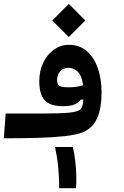

<svg xmlns="http://www.w3.org/2000/svg" viewBox="-29 -707 635 987"><path d="M-9.3 3.9 0 -123.5Q27.3 -123.5 53.2 -123.5Q79.1 -123.5 103.5 -123.5Q201.2 -123 268.1 -124.5Q335 -126 364.7 -134.8Q384.3 -140.1 391.1 -153.8Q397.9 -167.5 399.4 -195.3L386.2 -194.8Q375.5 -179.7 354.5 -170.4Q333.5 -161.1 295.9 -161.1Q227.5 -161.1 200.2 -192.4Q172.9 -223.6 172.9 -290Q172.9 -341.8 192.9 -384Q212.9 -426.3 247.6 -451.4Q282.2 -476.6 325.7 -476.6Q379.4 -476.6 416.7 -444.8Q454.1 -413.1 473.6 -357.4Q493.2 -301.8 493.2 -230Q493.2 -154.8 471.7 -102.5Q450.2 -50.3 398.4 -27.8Q364.3 -13.7 300.5 -6.8Q236.8 0 156.2 2Q75.7 3.9 -9.3 3.9ZM397.9 -268.6Q392.1 -317.4 371.1 -337.9Q350.1 -358.4 323.2 -358.4Q294.4 -358.4 279.5 -339.4Q264.6 -320.3 264.6 -296.9Q264.6 -272.9 276.4 -265.6Q288.1 -258.3 320.8 -258.3Q344.7 -258.3 362.5 -260.7Q380.4 -263.2 397.9 -268.6ZM324.7 -516.6 239.7 -601.6 324.7 -687 409.7 -601.6ZM275.4 260.3Q275.4 208 270.3 153.1Q265.1 98.1 253.4 48.8H345.2Q353.5 80.6 357.9 120.6Q362.3 160.6 363.3 198.2Q364.3 235.8 361.3 260.3Z"/></svg>

Font: Cascadia Mono NF SemiBold
Style: Regular
Weight: 600
Monospace: yes
Designer: Aaron Bell
Foundry: Saja Typeworks
Version: Version 2404.023; ttfautohint (v1.8.4)